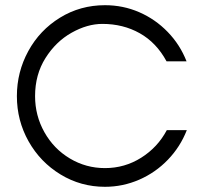

<svg xmlns="http://www.w3.org/2000/svg" viewBox="-20 -709 779 739"><path d="M45 -339Q45 -432 89 -512.5Q133 -593 211 -641Q289 -689 384 -689Q454 -689 516 -662Q578 -635 625.5 -586Q673 -537 698 -473H621Q582 -545 518 -581Q454 -617 374 -617Q316 -617 255.5 -583Q195 -549 155 -485.5Q115 -422 115 -339Q115 -264 151 -200Q187 -136 249 -99Q311 -62 384 -62Q460 -62 523.5 -102Q587 -142 622 -208H699Q674 -144 626.5 -94.5Q579 -45 516 -17.5Q453 10 384 10Q291 10 213 -37.5Q135 -85 90 -165Q45 -245 45 -339Z"/></svg>

Font: Teachers[wght]
Style: Regular
Weight: 400
Designer: Alfredo Marco Pradil & Chank Diesel
Version: Version 1.000;Glyphs 3.1.2 (3151)